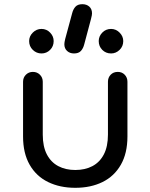

<svg xmlns="http://www.w3.org/2000/svg" viewBox="-20 -891 718 916"><path d="M339 5Q266 5 209.5 -22.5Q153 -50 121.5 -105Q90 -160 90 -240V-501Q90 -521 103.5 -534.5Q117 -548 137 -548Q157 -548 170.5 -534.5Q184 -521 184 -501V-249Q184 -192 203.5 -154.5Q223 -117 258 -98.5Q293 -80 339 -80Q386 -80 421 -98.5Q456 -117 475.5 -154.5Q495 -192 495 -249V-501Q495 -521 508 -534.5Q521 -548 542 -548Q562 -548 575 -534.5Q588 -521 588 -501V-240Q588 -160 556.5 -105Q525 -50 469 -22.5Q413 5 339 5ZM333 -636Q313 -636 300 -648Q287 -660 287 -680Q287 -685 288 -690.5Q289 -696 291 -705L324 -827Q329 -847 340 -859Q351 -871 373 -871Q393 -871 406 -859.5Q419 -848 419 -827Q419 -823 418 -817.5Q417 -812 414 -800L382 -680Q377 -660 366 -648Q355 -636 333 -636ZM178 -636Q154 -636 136.5 -653Q119 -670 119 -695Q119 -718 136.5 -735.5Q154 -753 178 -753Q202 -753 219 -735.5Q236 -718 236 -695Q236 -670 219 -653Q202 -636 178 -636ZM510 -636Q485 -636 468 -653Q451 -670 451 -695Q451 -718 468 -735.5Q485 -753 510 -753Q533 -753 550.5 -735.5Q568 -718 568 -695Q568 -670 550.5 -653Q533 -636 510 -636Z"/></svg>

Font: Comfortaa SemiBold
Style: Regular
Weight: 600
Designer: Johan Aakerlund
Foundry: Johan Aakerlund
Version: Version 3.104; ttfautohint (v1.8.1.43-b0c9)